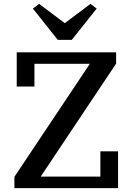

<svg xmlns="http://www.w3.org/2000/svg" viewBox="-20 -967 684 987"><path d="M54 -58 442 -639H157V-522H66V-698H577V-640L189 -59H496V-189H587V0H54ZM149 -923 181 -947 313 -848 445 -947 477 -923 349 -762H277Z"/></svg>

Font: IBM Plex Serif Medium
Style: Regular
Weight: 500
Designer: Mike Abbink, Paul van der Laan, Pieter van Rosmalen
Foundry: Bold Monday
Version: Version 2.5